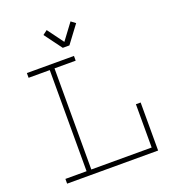

<svg xmlns="http://www.w3.org/2000/svg" viewBox="-158 -1021 1032 1142"><g transform="rotate(-20 358.0 -450.0)"><path d="M364 -768 447 -879 419 -900 343 -798 268 -900 240 -879 322 -768ZM616 -304V-30H234V-670H368V-700H70V-670H204V-30H70V0H646V-304Z"/></g></svg>

Font: Space Cowgirl Thin
Style: Regular
Weight: 100
Designer: Valery Marier
Foundry: Valery Marier
Version: Version 1.000;hotconv 1.0.109;makeotfexe 2.5.65596